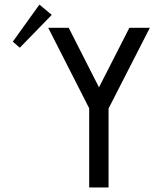

<svg xmlns="http://www.w3.org/2000/svg" viewBox="-20 -822 685 842"><path d="M36.1 0ZM36.1 -612.8ZM36.1 -612.8ZM152.8 -801.8 207 -756.8 66.9 -612.8 36.1 -639.2ZM191.4 0ZM414.1 -439 547.4 -700.2H637.2L456.1 -346.2V0H371.1V-347.2L191.4 -700.2H281.2Z"/></svg>

Font: Pfennig
Style: Medium
Weight: 500
Version: Version 20120410 ; ttfautohint (v0.8)